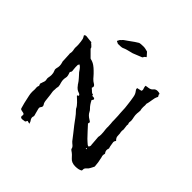

<svg xmlns="http://www.w3.org/2000/svg" viewBox="-215 -995 1160 1160"><g transform="rotate(45 365.0 -415.0)"><path d="M551.3 -150.9Q550.8 -152.3 549.8 -152.3L546.9 -151.9L544.9 -150.4V-148.9L546.4 -147L553.7 -148.4ZM291 -342.3Q289.6 -351.6 276.9 -355.5Q256.8 -361.3 242.7 -381.8L238.8 -386.2L235.8 -391.1Q228.5 -403.3 214.8 -418.5L203.1 -431.6L191.4 -444.3Q188 -448.2 183.6 -456.1L174.8 -467.3Q173.3 -469.7 168.9 -473.1L164.6 -476.1L160.2 -479.5L158.2 -476.6L156.7 -474.1Q154.3 -471.7 154.3 -470.2V-451.2L155.8 -432.6L156.7 -426.3L157.2 -419.9Q157.2 -413.1 152.3 -408.2Q151.4 -406.7 151.4 -404.3V-402.3L152.3 -398.9L153.8 -396Q158.7 -382.3 158.7 -372.6Q158.7 -367.2 157.2 -362.8Q155.3 -355 155.3 -346.2Q155.3 -340.8 155.8 -335.4L158.7 -321.8L162.6 -308.6Q164.6 -300.8 164.6 -294.9Q164.6 -289.6 163.1 -286.1Q161.6 -281.7 161.6 -274.4V-268.1L161.1 -262.2Q160.6 -259.3 160.6 -255.9Q160.6 -247.6 162.6 -237.3L164.6 -224.6L166 -212.4L168.9 -187L169.9 -178.7L171.4 -170.4Q173.3 -161.1 178.7 -154.3Q182.1 -148.9 182.1 -144Q182.1 -137.7 177.2 -132.3Q172.4 -127.4 172.4 -120.6Q172.4 -117.2 173.3 -113.8Q177.7 -100.6 182.1 -80.6L183.6 -75.7L185.1 -70.3Q186 -67.4 186 -64.5Q186 -62 185.1 -60.1Q183.1 -55.7 183.1 -50.8Q183.1 -40 192.9 -27.8Q194.3 -24.9 195.8 -20.5L197.3 -16.6L198.7 -11.7Q193.8 -13.2 188 -14.2L179.2 -16.6L175.8 -10.3L173.3 -6.8L171.9 -3.4L162.6 -2L152.3 -0.5Q149.9 0 147.9 0Q135.3 0 133.3 -10.3V-15.1L134.8 -20.5V-22Q134.8 -27.3 128.9 -31.2Q124.5 -32.2 117.7 -33.7L104.5 -36.6L99.1 -42L88.9 -79.1L80.6 -116.7L77.6 -130.4L75.2 -144Q74.2 -152.8 74.2 -160.2Q74.2 -166 74.7 -170.9L75.2 -181.2L74.7 -190.9Q74.2 -194.3 74.2 -197.8Q74.2 -205.6 76.7 -210.4L78.1 -214.8Q78.1 -217.3 77.6 -218.8Q73.7 -224.1 73.7 -230V-231.4L76.2 -237.3L78.1 -243.7L81.1 -252L83.5 -259.8Q84 -263.2 84 -266.6Q84 -272 82.5 -276.9Q81.5 -279.8 81.5 -283.2Q81.5 -287.1 82.5 -291.5Q85.4 -304.2 85.4 -315.4Q85.4 -332 79.1 -345.2Q76.2 -351.1 76.2 -356.9Q76.2 -361.3 77.6 -366.2Q81.1 -377.4 81.1 -388.2Q81.1 -400.9 76.7 -414.1L74.7 -421.4V-428.7L72.3 -477.1L71.8 -481.9Q71.3 -483.9 71.3 -484.9Q71.3 -486.3 71.8 -487.3Q73.7 -493.7 73.7 -501.5Q73.7 -511.2 70.8 -522.9Q69.8 -526.9 69.8 -532.2Q69.8 -536.1 70.3 -540.5V-558.6Q68.8 -583.5 64.5 -602.5Q63.5 -606.4 60.1 -612.3L57.1 -617.2L54.2 -622.6Q58.1 -629.9 68.4 -629.9Q70.8 -629.9 73.2 -629.4L93.3 -627L103.5 -626L115.2 -625L116.7 -622.6L118.7 -619.6Q122.6 -616.2 125.5 -614.3Q139.2 -603.5 139.2 -596.2Q139.2 -594.7 140.1 -593.8L181.6 -552.2L183.6 -551.3L186.5 -550.3Q204.6 -546.4 220.7 -535.2Q226.6 -531.2 233.9 -524.9L246.1 -513.7Q252.4 -508.3 259.8 -500L272.9 -485.4L278.8 -478.5L285.2 -472.2Q292.5 -464.8 300.8 -460.4Q314.9 -452.6 314.9 -442.9Q314.9 -438.5 311.5 -433.1L316.4 -427.7L321.8 -423.3Q327.6 -418 331.1 -414.6Q336.4 -408.7 345.7 -408.2Q346.2 -408.2 347.2 -405.3V-402.8L347.7 -400.9Q349.1 -399.4 353 -399.4H358.9Q366.2 -398.9 369.1 -395Q370.6 -393.1 370.6 -390.6Q370.6 -388.7 369.1 -386.7L363.3 -378.9Q377 -350.6 394.5 -334Q400.9 -328.1 405.3 -318.8Q414.1 -300.3 438 -286.1Q448.7 -279.8 450.2 -276.9Q450.7 -276.4 450.7 -274.9Q450.7 -271.5 448.2 -263.2L479.5 -229L511.2 -195.3Q516.6 -189.5 525.4 -182.1L539.6 -169.9Q541 -169.4 543.5 -168.5L548.3 -167Q552.7 -170.9 554.2 -176.8L555.2 -182.1L554.2 -187L549.8 -243.7L549.3 -247.1V-250Q551.8 -259.8 551.8 -272.9Q551.8 -281.7 550.8 -292.5L548.3 -313.5Q547.4 -320.3 547.4 -326.7Q547.4 -330.6 547.9 -334.5Q547.9 -343.8 546.4 -361.3L544.9 -375V-388.7Q544.9 -402.3 543.5 -425.8L542 -443.8L541 -462.4Q541 -485.8 536.6 -516.1L533.2 -543L528.8 -569.8Q525.9 -590.3 515.1 -604Q510.7 -609.9 508.3 -613.8Q506.8 -618.2 506.8 -622.6V-624.5L521.5 -627.9L536.6 -631.3Q539.1 -635.3 539.1 -640.1Q539.1 -645 536.6 -650.9L533.7 -660.6Q533.2 -664.6 533.2 -668V-670.9L538.1 -671.4L542.5 -672.4L549.8 -673.3Q572.3 -675.8 580.6 -687Q589.8 -699.7 606.9 -699.7Q614.7 -699.7 624 -697.3L626.5 -695.3Q627.9 -694.3 627.9 -693.8Q627 -692.4 627 -690.4Q627 -688 629.9 -684.1L632.8 -679.2Q633.8 -677.7 633.8 -676.3Q633.8 -675.3 632.8 -673.8Q628.4 -666 625.5 -655.8L622.1 -637.7L619.1 -620.1L616.2 -605.5L614.7 -601.6Q613.8 -599.6 613.8 -598.1V-597.2Q614.7 -591.8 614.7 -584.5L613.8 -571.3V-566.4Q613.8 -553.2 616.2 -545.4Q617.2 -543.5 617.2 -541.5Q617.2 -540 616.7 -538.1L616.2 -530.8L614.7 -516.1V-501.5L616.7 -487.3L619.6 -473.1Q621.1 -464.8 621.1 -460.4L620.6 -453.1L619.6 -445.8Q619.6 -437.5 623.5 -431.2Q622.1 -427.2 622.1 -421.9Q622.1 -415 624 -406.2L625.5 -394Q626 -391.1 626 -388.7Q626 -384.8 625 -381.3Q624.5 -379.4 624.5 -376.5Q624.5 -373.5 625 -370.1L625.5 -364.3L627 -358.4L628.4 -335.4Q628.4 -322.8 643.1 -308.6Q635.7 -301.3 635.7 -291L638.7 -272.5L640.6 -261.2L643.6 -250L644.5 -247.6V-245.6Q641.1 -237.3 641.1 -230Q641.1 -218.8 648.9 -209Q649.9 -207.5 649.9 -206.1Q649.9 -204.6 649.4 -203.1Q647.5 -198.2 647.5 -192.4Q647.5 -189 647.9 -185.1L650.4 -176.8L652.3 -168L657.7 -140.6L660.6 -113.3L661.1 -108.9Q660.6 -106.4 659.7 -105L654.8 -95.2L649.4 -85Q643.6 -73.2 635.7 -66.9Q623.5 -57.1 623.5 -46.4V-40L622.1 -35.6Q606 -25.4 577.6 -25.4H575.2Q544.9 -25.9 528.8 -44.4L521 -52.7L512.7 -61.5Q503.4 -70.3 493.2 -76.7Q486.8 -81.1 485.8 -85.4Q485.4 -97.2 466.3 -111.3Q461.4 -115.2 457.5 -119.6L427.7 -158.2Q410.2 -181.2 397.5 -196.3L384.3 -213.9L371.1 -231.9Q355 -253.9 341.8 -266.6L337.9 -271L334 -275.9Q328.1 -290 312 -306.2L297.9 -319.8L283.2 -333.5L282.2 -335.4L281.7 -337.4ZM224.6 -736.3Q221.2 -736.8 220.2 -740.2Q220.2 -743.2 220.7 -744.6L222.2 -745.6Q226.1 -756.8 233.4 -760.7Q239.3 -771 266.1 -787.6Q305.7 -816.9 321.8 -825.7Q330.1 -829.6 360.8 -829.6Q368.7 -829.6 393.1 -822.8Q396.5 -819.8 410.2 -803.7L415.5 -797.4Q410.6 -793.9 406 -790Q401.4 -786.1 401.4 -782.2Q401.4 -780.3 395.5 -776.9Q384.8 -772.5 339.4 -754.4Q290 -742.7 280.5 -737.3Q271 -731.9 256.8 -731.9L235.4 -731.4Q227.1 -736.3 224.6 -736.3Z"/></g></svg>

Font: Kurland
Style: Regular
Weight: 400
Designer: GGBot
Version: 0.22